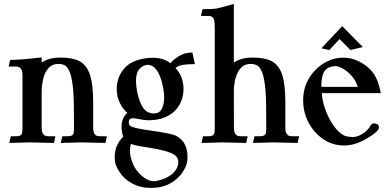

<svg xmlns="http://www.w3.org/2000/svg" viewBox="-20 -717 1935 963"><path d="M508.8 0Q481 0 385.3 -2.9Q318.8 -0.5 284.7 0L292.5 -33.7H317.4Q336.4 -33.7 343.8 -39.6Q351.1 -45.4 351.1 -73.7L350.6 -163.6Q350.6 -246.6 344 -294.2Q337.4 -341.8 326.4 -363.5Q315.4 -385.3 302 -390.9Q288.6 -396.5 272.9 -396.5Q242.7 -396.5 224.1 -376.5Q205.6 -356.4 197.3 -323.7Q189 -291 189 -253.4V-79.6Q189 -57.6 194.3 -48.1Q199.7 -38.6 207 -36.1Q214.4 -33.7 222.2 -33.7H257.8L250.5 0Q222.7 0 127 -2.9Q60.5 -0.5 26.4 0L34.2 -33.7H59.1Q77.6 -33.7 85.2 -39.6Q92.8 -45.4 92.8 -73.7V-336.9Q92.8 -358.9 87.4 -368.4Q82 -377.9 74.7 -380.6Q67.4 -383.3 59.1 -383.3H23.4L31.2 -416.5Q83 -416.5 189 -429.2V-403.3Q224.6 -428.2 282.7 -428.2Q326.7 -428.2 358.6 -418.5Q390.6 -408.7 410.2 -383.3Q429.7 -357.9 438.5 -313.7Q447.3 -269.5 447.3 -200.2V-79.6Q447.3 -57.6 452.6 -48.1Q458 -38.6 465.3 -36.1Q472.7 -33.7 480.5 -33.7H516.1Z M737.8 225.6Q684.1 225.6 642.8 203.1Q601.6 180.7 578.1 143.6Q566.4 126 560.8 109.4Q555.2 92.8 555.2 70.3Q555.2 10.7 598.6 -32.2Q589.8 -49.8 589.8 -85Q589.8 -105 598.4 -124Q606.9 -143.1 619.1 -150.4Q596.7 -168.9 581.1 -200.7Q565.4 -232.4 565.4 -270.5Q565.4 -334.5 609.4 -380.4Q632.3 -403.8 669.4 -415.5Q706.5 -427.2 747.6 -427.2Q800.8 -427.2 834.5 -399.9Q848.1 -417 877 -435.3Q905.8 -453.6 944.8 -453.6L957.5 -395.5Q921.9 -395.5 898.7 -391.8Q875.5 -388.2 859.9 -376.5Q900.4 -333.5 900.4 -270.5Q900.4 -210 861.8 -166Q841.8 -143.1 806.6 -128.4Q771.5 -113.8 724.6 -113.8Q706.1 -113.8 677.2 -119.6Q658.2 -123.5 645.5 -124Q626 -124 626 -103Q626 -91.3 632.8 -85.4Q647 -74.2 739.7 -61.5Q841.3 -47.4 864.3 -35.2Q892.6 -19.5 906.5 5.9Q920.4 31.2 920.4 70.3Q920.4 92.8 914.8 109.4Q909.2 126 897.9 143.6Q874.5 180.7 833.3 203.1Q792 225.6 737.8 225.6ZM752.4 -147.9Q778.8 -147.9 791 -170.2Q803.2 -192.4 803.2 -227.5Q803.2 -253.9 796.9 -284.2Q773.9 -392.1 719.2 -392.1Q695.8 -390.1 679 -370.6Q662.1 -351.1 662.1 -312.5Q662.1 -286.6 668 -255.9Q679.7 -200.7 699.2 -174.3Q718.8 -147.9 752.4 -147.9ZM752.4 191.9 762.7 190.9Q823.2 179.2 852.5 146.5Q874.5 123 874.5 95.7Q874 71.8 854.5 59.1Q821.3 38.1 723.6 22.9Q647.5 11.7 637.2 4.4Q631.8 20 631.8 44.9Q631.8 62.5 644.5 98.9Q657.2 135.3 692.4 166Q721.7 191.9 752.4 191.9Z M1472.7 0Q1445.3 0 1349.6 -2.9Q1283.2 -0.5 1249 0L1256.3 -33.7H1281.7Q1300.3 -33.7 1307.9 -39.6Q1315.4 -45.4 1315.4 -73.7L1314.9 -163.6Q1314.9 -246.6 1308.3 -294.2Q1301.8 -341.8 1290.8 -363.5Q1279.8 -385.3 1266.4 -390.9Q1252.9 -396.5 1237.3 -396.5Q1206.5 -396.5 1188.5 -376.5Q1154.8 -340.3 1152.8 -260.7L1153.3 -79.6Q1153.3 -57.6 1158.7 -48.1Q1164.1 -38.6 1171.4 -36.1Q1178.7 -33.7 1186.5 -33.7H1222.2L1214.8 0Q1187 0 1091.3 -2.9Q1020.5 0 990.7 0L998 -33.7H1023.4Q1042 -33.7 1049.6 -39.6Q1057.1 -45.4 1057.1 -73.7V-567.4Q1057.1 -613.3 1051.8 -622.8Q1046.4 -632.3 1039.1 -634.8Q1031.7 -637.2 1023.4 -637.2H987.8L995.6 -670.9Q1046.9 -670.9 1068.8 -674.8Q1082.5 -677.2 1152.8 -697.3V-403.3Q1189 -428.2 1247.1 -428.2Q1291 -428.2 1322.8 -418.5Q1354.5 -408.7 1374.3 -383.3Q1394 -357.9 1402.6 -313.7Q1411.1 -269.5 1411.1 -200.2V-79.6Q1411.1 -57.6 1416.5 -48.1Q1421.9 -38.6 1429.4 -36.1Q1437 -33.7 1444.8 -33.7H1480.5Z M1705.6 12.7Q1647.9 12.7 1601.3 -19Q1554.7 -50.8 1527.6 -102.1Q1500.5 -153.3 1500.5 -213.4Q1500.5 -274.4 1528.8 -322.5Q1557.1 -370.6 1603.3 -399.2Q1649.4 -427.7 1702.1 -427.7Q1763.2 -427.7 1817.9 -385.3Q1850.1 -360.4 1865.7 -327.9Q1881.3 -295.4 1890.1 -250H1593.8Q1597.7 -202.1 1616.2 -155.3Q1640.6 -97.7 1668.7 -67.1Q1696.8 -36.6 1718.8 -33.2Q1734.9 -29.8 1749.5 -29.8Q1767.6 -29.8 1785.9 -38.8Q1804.2 -47.9 1818.1 -61Q1832 -74.2 1838.4 -86.9Q1843.3 -96.2 1854.5 -98.1Q1868.2 -98.1 1874.5 -92Q1880.9 -85.9 1880.9 -77.6Q1880.9 -58.1 1816.9 -20.5Q1760.3 12.7 1705.6 12.7ZM1774.4 -281.2Q1765.6 -312 1743.4 -336.7Q1721.2 -361.3 1699.2 -373Q1677.2 -384.8 1662.1 -385.7Q1643.1 -383.8 1632.1 -379.6Q1621.1 -375.5 1607.9 -361.3Q1591.8 -336.9 1591.8 -285.6L1592.3 -281.2ZM1737.3 -466.3 1683.1 -521 1631.3 -465.8 1592.3 -475.1 1696.3 -585.9 1799.8 -481Z"/></svg>

Font: Quaaykop
Style: Medium
Weight: 500
Designer: Tup Wanders
Foundry: Free font, DO NOT SELL
Version: Version 1.00;July 31, 2023;FontCreator 11.5.0.2430 64-bit